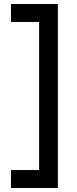

<svg xmlns="http://www.w3.org/2000/svg" viewBox="-20 -770 385 962"><path d="M35 172V82H176V-660H35V-750H270V172Z"/></svg>

Font: NT Somic Medium
Style: Regular
Weight: 500
Designer: Ravid Balaliev — lead type designer, mastering
Michael Voronin — secret advisor, marketing
Ivan Kovalenko — best boy
Foundry: NT Type
Version: Version 0.7